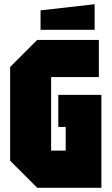

<svg xmlns="http://www.w3.org/2000/svg" viewBox="-20 -889 528 909"><path d="M28 -128V-572L156 -700H448V-524H222V-176H291V-288H256V-440H460V0H156ZM172 -748V-840L428 -869V-748Z"/></svg>

Font: Tektur Condensed ExtraBold
Style: Regular
Weight: 800
Width: 3
Designer: Adam Jagosz
Foundry: Adam Jagosz
Version: Version 1.005;gftools[0.9.30]